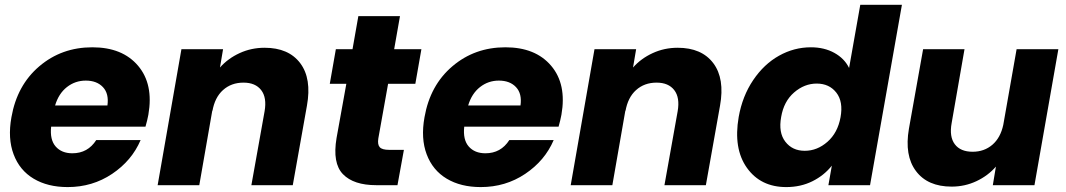

<svg xmlns="http://www.w3.org/2000/svg" viewBox="-20 -760 4377 788"><path d="M332 -429.2Q288.6 -429.2 254.6 -402.6Q220.7 -376 206.1 -327.1H420.9Q427.7 -375.5 402.6 -402.3Q377.4 -429.2 332 -429.2ZM557.1 -185.1Q521 -100.6 440.2 -46.4Q359.4 7.8 257.8 7.8Q175.8 7.8 118.2 -26.6Q60.5 -61 35.9 -126.5Q11.2 -191.9 26.9 -278.8Q49.8 -410.2 141.4 -488Q232.9 -565.9 358.9 -565.9Q482.4 -565.9 546.6 -490.2Q610.8 -414.6 588.9 -289.1Q585 -267.6 577.1 -240.2H189.9Q184.1 -186.5 208.5 -158.7Q232.9 -130.9 276.9 -130.9Q340.3 -130.9 375 -185.1Z M1011.7 0 1065.9 -303.2Q1075.7 -359.4 1052 -390.1Q1028.3 -420.9 979.5 -420.9Q929.2 -420.9 895.3 -390.4Q861.3 -359.9 851.6 -303.2V-308.1L797.9 0H627L724.6 -558.1H895.5L882.8 -482.9Q915.5 -520 963.4 -542Q1011.2 -564 1065.9 -564Q1164.6 -564 1212.2 -500.7Q1259.8 -437.5 1239.7 -326.2L1181.6 0Z M1361.3 -193.8 1401.4 -416H1333.5L1358.4 -558.1H1426.8L1450.7 -693.8H1621.6L1597.7 -558.1H1709.5L1684.6 -416H1572.8L1532.7 -191.9Q1528.8 -166.5 1538.6 -155.8Q1548.3 -145 1576.7 -145H1637.7L1611.3 0H1524.4Q1431.2 0 1387.5 -45.2Q1343.8 -90.3 1361.3 -193.8Z M2027.3 -429.2Q1983.9 -429.2 1950 -402.6Q1916 -376 1901.4 -327.1H2116.2Q2123 -375.5 2097.9 -402.3Q2072.8 -429.2 2027.3 -429.2ZM2252.4 -185.1Q2216.3 -100.6 2135.5 -46.4Q2054.7 7.8 1953.1 7.8Q1871.1 7.8 1813.5 -26.6Q1755.9 -61 1731.2 -126.5Q1706.5 -191.9 1722.2 -278.8Q1745.1 -410.2 1836.7 -488Q1928.2 -565.9 2054.2 -565.9Q2177.7 -565.9 2241.9 -490.2Q2306.2 -414.6 2284.2 -289.1Q2280.3 -267.6 2272.5 -240.2H1885.3Q1879.4 -186.5 1903.8 -158.7Q1928.2 -130.9 1972.2 -130.9Q2035.6 -130.9 2070.3 -185.1Z M2707 0 2761.2 -303.2Q2771 -359.4 2747.3 -390.1Q2723.6 -420.9 2674.8 -420.9Q2624.5 -420.9 2590.6 -390.4Q2556.6 -359.9 2546.9 -303.2V-308.1L2493.2 0H2322.3L2419.9 -558.1H2590.8L2578.1 -482.9Q2610.8 -520 2658.7 -542Q2706.5 -564 2761.2 -564Q2859.9 -564 2907.5 -500.7Q2955.1 -437.5 2935.1 -326.2L2877 0Z M3011.7 -279.8Q3026.9 -365.7 3071.3 -431.4Q3115.7 -497.1 3177.5 -531.5Q3239.3 -565.9 3308.1 -565.9Q3362.8 -565.9 3404.3 -543Q3445.8 -520 3464.8 -481L3510.7 -740.2H3681.6L3550.8 0H3379.9L3394 -80.1Q3362.3 -40 3314.2 -16.1Q3266.1 7.8 3207 7.8Q3101.6 7.8 3045.4 -71.3Q2989.3 -150.4 3011.7 -279.8ZM3332 -417Q3281.2 -417 3239 -380.4Q3196.8 -343.8 3186 -279.8Q3174.3 -215.8 3203.1 -178.5Q3231.9 -141.1 3282.7 -141.1Q3334 -141.1 3376 -178Q3418 -214.8 3429.7 -278.8Q3441.4 -342.8 3412.4 -379.9Q3383.3 -417 3332 -417Z M4323.7 -558.1 4225.6 0H4054.7L4067.4 -76.2Q4034.7 -38.6 3987.3 -16.4Q3939.9 5.9 3885.7 5.9Q3787.1 5.9 3739.3 -57.9Q3691.4 -121.6 3710.4 -231.9L3768.6 -558.1H3938.5L3885.7 -254.9Q3875.5 -198.7 3898.7 -168Q3921.9 -137.2 3971.7 -137.2Q4019.5 -137.2 4053 -166Q4086.4 -194.8 4097.7 -248L4152.3 -558.1Z"/></svg>

Font: Poppins
Style: Bold Italic
Weight: 700
Italic angle: -10°
Designer: Ninad Kale (Devanagari), Jonny Pinhorn (Latin)
Foundry: Indian Type Foundry
Version: Version 3.200;PS 1.000;hotconv 16.6.54;makeotf.lib2.5.65590